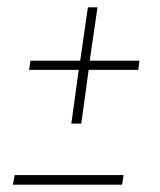

<svg xmlns="http://www.w3.org/2000/svg" viewBox="-20 -502 435 522"><path d="M174 -166 194 -312H59L63 -337H198L219 -482H245L224 -337H359L356 -312H221L201 -166ZM15 0 20 -26H316L312 0Z"/></svg>

Font: Alumni Sans Thin Thin
Style: Italic
Weight: 250
Italic angle: -8°
Version: Version 1.016